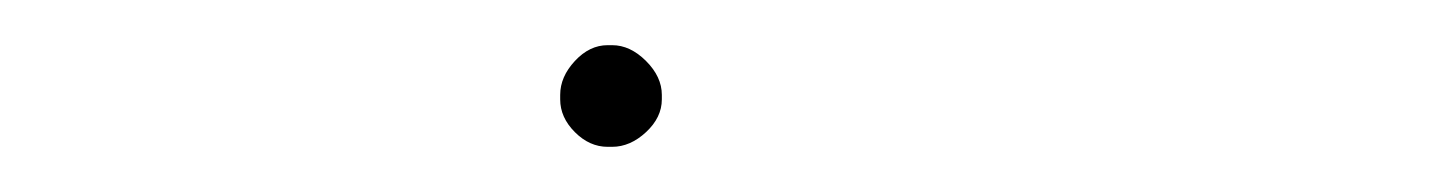

<svg xmlns="http://www.w3.org/2000/svg" viewBox="-20 -393 640 85"><path d="M249 -373Q241 -373 234.5 -366Q228 -359 228 -351V-349Q228 -341 234.5 -334.5Q241 -328 249 -328H251Q259 -328 266 -334.5Q273 -341 273 -349V-351Q273 -359 266 -366Q259 -373 251 -373Z"/></svg>

Font: Doto Rounded Light
Style: Regular
Weight: 300
Monospace: yes
Version: Version 1.000